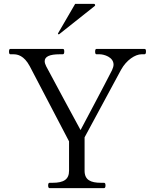

<svg xmlns="http://www.w3.org/2000/svg" viewBox="-20 -981 794 1001"><path d="M289 -803C288 -802 287 -802 286 -802C284 -802 282 -804 282 -805C282 -806 282 -806 283 -808L372 -961H469C473 -961 476 -958 476 -954C476 -952 476 -952 473 -949ZM522 0C528 0 530 -6 530 -14C530 -23 528 -28 522 -28H507C452 -28 421 -43 421 -91V-265C421 -265 583 -566 611 -617C639 -668 685 -698 718 -698H733C739 -698 741 -703 741 -712C741 -721 740 -726 733 -726H483C478 -726 476 -721 476 -712C476 -703 478 -698 483 -698H500C521 -698 572 -684 572 -644C572 -636 569 -626 564 -615C533 -553 400 -303 400 -303C400 -303 235 -607 221 -635C216 -645 213 -654 213 -662C213 -686 239 -698 291 -698H307C313 -698 315 -703 315 -712C315 -721 314 -726 307 -726H34C29 -726 27 -721 27 -712C27 -703 29 -698 34 -698H50C71 -698 105 -692 135 -636C148 -612 340 -244 340 -244V-91C340 -46 313 -28 254 -28H239C233 -28 231 -23 231 -14C231 -6 233 0 239 0Z"/></svg>

Font: Shippori Mincho OTF
Style: Regular
Weight: 400
Designer: FONTDASU
Foundry: FONTDASU / Google Inc. / but / Adobe
Version: Version 3.300;hotconv 1.0.109;makeotfexe 2.5.65596